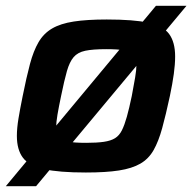

<svg xmlns="http://www.w3.org/2000/svg" viewBox="-29 -585 661 660"><path d="M-9 55 507 -565H612L95 55ZM266 8Q174 8 122.5 -3.5Q71 -15 50 -42.5Q29 -70 29 -118Q29 -144 34.5 -177.5Q40 -211 49 -255Q62 -320 74 -365Q86 -410 103.5 -440Q121 -470 150 -487Q179 -504 224.5 -511Q270 -518 338 -518Q430 -518 481 -507Q532 -496 552.5 -468Q573 -440 573 -391Q573 -364 568.5 -331Q564 -298 555 -255Q541 -190 528.5 -144.5Q516 -99 499 -69Q482 -39 453.5 -22.5Q425 -6 380 1Q335 8 266 8ZM267 -94Q304 -94 328 -97.5Q352 -101 366.5 -110Q381 -119 390 -137Q399 -155 407 -183.5Q415 -212 424 -255Q431 -292 435.5 -318.5Q440 -345 440 -363Q440 -386 430.5 -397Q421 -408 398.5 -412Q376 -416 336 -416Q290 -416 264 -410.5Q238 -405 224 -388.5Q210 -372 201 -340.5Q192 -309 181 -255Q173 -217 168.5 -190.5Q164 -164 164 -146Q164 -124 173 -113Q182 -102 205 -98Q228 -94 267 -94Z"/></svg>

Font: Saira SemiExpanded SemiBold
Style: Italic
Weight: 600
Width: 6
Italic angle: -12°
Designer: Hector Gatti with collaboration of the Omnibus-Type team
Foundry: Omnibus-Type
Version: Version 1.101